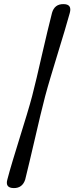

<svg xmlns="http://www.w3.org/2000/svg" viewBox="-20 -794 370 956"><path d="M140 -315.5Q150 -353.5 162.8 -408Q175.5 -462.5 189.2 -522.2Q203 -582 216 -636.8Q229 -691.5 239 -730Q251.5 -774 296 -773.5Q339.5 -773.5 327.5 -729.5Q318 -694.5 301.8 -640.5Q285.5 -586.5 267.2 -526.5Q249 -466.5 232.2 -410.8Q215.5 -355 205 -315.5Q194.5 -276 181.2 -220.2Q168 -164.5 154 -104Q140 -43.5 127.2 10.2Q114.5 64 105.5 100Q91.5 143 48.5 142.5Q4 142 17 98.5Q27 60 43.5 5.2Q60 -49.5 78.5 -109Q97 -168.5 113.5 -223Q130 -277.5 140 -315.5Z"/></svg>

Font: Fraunces 9pt S000
Style: Bold Italic
Weight: 700
Italic angle: -16°
Version: Version 1.000; ttfautohint (v1.8.3)